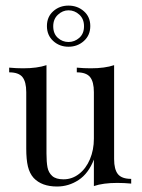

<svg xmlns="http://www.w3.org/2000/svg" viewBox="-20 -658 509 689"><path d="M389.5 -87.1Q389.5 -50 403.2 -33.1Q416.9 -16.1 450.8 -16.1V0.8Q425.8 -1.6 400.8 -1.6Q350 -1.6 316.9 9.7V-85.5Q297.6 -35.5 262.1 -12.1Q226.6 11.3 184.7 11.3Q129.8 11.3 100.8 -19.4Q86.3 -35.5 80.2 -60.5Q74.2 -85.5 74.2 -125V-327.4Q74.2 -364.5 60.5 -381.5Q46.8 -398.4 12.9 -398.4V-415.3Q37.9 -412.9 62.9 -412.9Q113.7 -412.9 146.8 -424.2V-107.3Q146.8 -76.6 150.4 -57.7Q154 -38.7 167.3 -26.6Q180.6 -14.5 208.1 -14.5Q238.7 -14.5 263.7 -33.9Q288.7 -53.2 302.8 -86.7Q316.9 -120.2 316.9 -160.5V-327.4Q316.9 -364.5 303.2 -381.5Q289.5 -398.4 255.6 -398.4V-415.3Q280.6 -412.9 305.6 -412.9Q356.5 -412.9 389.5 -424.2ZM304 -564.5Q304 -531.5 281 -510.9Q258.1 -490.3 225.8 -490.3Q193.5 -490.3 171 -510.9Q148.4 -531.5 148.4 -564.5Q148.4 -597.6 171 -617.7Q193.5 -637.9 225.8 -637.9Q258.1 -637.9 281 -617.7Q304 -597.6 304 -564.5ZM171 -563.7Q171 -537.1 187.5 -522.2Q204 -507.3 225.8 -507.3Q247.6 -507.3 264.5 -522.2Q281.5 -537.1 281.5 -563.7Q281.5 -590.3 264.5 -605.6Q247.6 -621 225.8 -621Q204.8 -621 187.9 -605.2Q171 -589.5 171 -563.7Z"/></svg>

Font: Playfair Display
Style: Regular
Weight: 400
Designer: Claus Eggers Sørensen
Foundry: Claus Eggers Sørensen
Version: Version 1.005; ttfautohint (v1.2) -l 10 -r 42 -G 200 -x 21 -